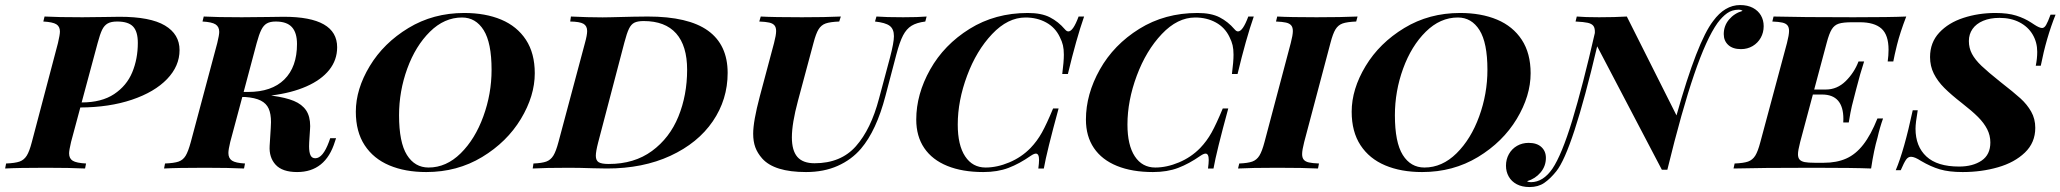

<svg xmlns="http://www.w3.org/2000/svg" viewBox="-62 -674 8242 768"><path d="M214.4 -60.5Q214.4 -40 229 -31Q243.7 -22 282.2 -20L278.3 0Q218.3 -2.9 122.1 -2.9Q11.2 -2.9 -41.5 0L-37.6 -20Q-1.5 -21.5 16.4 -27.8Q34.2 -34.2 44.9 -51.3Q55.7 -68.4 65.4 -106L169.9 -502Q177.7 -535.2 177.7 -547.9Q177.7 -567.9 163.3 -576.9Q148.9 -585.9 111.3 -587.9L116.2 -607.9Q167.5 -605 267.6 -605Q303.7 -605 355.5 -606Q399.4 -606.9 416.5 -606.9Q539.1 -606.9 597.7 -572Q656.2 -537.1 656.2 -473.6Q656.2 -409.7 606.2 -357.7Q556.2 -305.7 465.6 -275.1Q375 -244.6 259.3 -244.1L222.2 -106Q214.4 -72.8 214.4 -60.5ZM489.3 -502.4Q489.3 -547.9 470.2 -567.9Q451.2 -587.9 406.7 -587.9Q382.3 -587.9 368.7 -580.1Q355 -572.3 346.4 -554.7Q337.9 -537.1 328.6 -502L264.6 -264.2Q344.2 -264.2 394.5 -297.6Q444.8 -331.1 467 -384.8Q489.3 -438.5 489.3 -502.4Z M1282.2 -121.1 1277.8 -107.9Q1240.2 14.2 1126.5 14.2Q1067.4 14.2 1040.5 -15.1Q1013.7 -44.4 1016.6 -90.8L1021 -161.6Q1022 -178.2 1022 -185.5Q1022 -218.8 1012.7 -239.5Q1003.4 -260.3 981 -271.7Q958.5 -283.2 918 -286.1H907.2L858.9 -106Q851.6 -75.7 851.6 -62Q851.6 -41 866 -31.5Q880.4 -22 918 -20L914.1 0Q854 -2.9 757.8 -2.9Q647 -2.9 594.2 0L598.1 -20Q634.3 -21.5 652.1 -27.6Q669.9 -33.7 680.4 -50.8Q690.9 -67.9 701.2 -106L807.1 -502Q814.9 -534.2 814.9 -546.4Q814.9 -566.9 800.3 -576.4Q785.6 -585.9 748 -587.9L752.9 -607.9Q804.2 -605 905.3 -605Q944.8 -605 1007.3 -606Q1057.1 -606.9 1073.2 -606.9Q1286.6 -606.9 1286.6 -484.9Q1286.6 -434.1 1254.9 -394.3Q1223.1 -354.5 1163.8 -328.4Q1104.5 -302.2 1022.9 -292L1028.3 -291Q1081.1 -283.7 1113.5 -270.3Q1146 -256.8 1162.4 -232.7Q1178.7 -208.5 1178.7 -169.4L1178.2 -158.2L1174.8 -105Q1174.3 -99.6 1174.3 -88.9Q1174.3 -65.4 1179.9 -53.2Q1185.5 -41 1199.2 -41Q1229.5 -41 1253.9 -106.9L1258.8 -121.1ZM964.8 -502 912.6 -306.2H930.2Q1024.9 -306.2 1075.4 -356.2Q1126 -406.2 1126 -498Q1126 -543 1105.7 -565.4Q1085.4 -587.9 1041 -587.9Q1018.6 -587.9 1005.4 -580.3Q992.2 -572.8 983.2 -554.7Q974.1 -536.6 964.8 -502Z M1361.3 -227.1Q1361.3 -317.4 1417 -409.7Q1472.7 -502 1571.8 -562Q1670.9 -622.1 1794.9 -622.1Q1879.4 -622.1 1942.9 -595.5Q2006.3 -568.8 2041.7 -514.9Q2077.1 -460.9 2077.1 -380.9Q2077.1 -290.5 2021.5 -198.2Q1965.8 -106 1866.5 -45.9Q1767.1 14.2 1643.1 14.2Q1558.6 14.2 1495.4 -12.5Q1432.1 -39.1 1396.7 -93Q1361.3 -147 1361.3 -227.1ZM1534.2 -212.9Q1534.2 -104.5 1565.7 -54.2Q1597.2 -3.9 1652.3 -3.9Q1723.1 -3.9 1780.8 -60.8Q1838.4 -117.7 1871.3 -208.3Q1904.3 -298.8 1904.3 -395Q1904.3 -502.9 1872.6 -553.5Q1840.8 -604 1786.1 -604Q1715.3 -604 1657.7 -547.1Q1600.1 -490.2 1567.1 -399.7Q1534.2 -309.1 1534.2 -212.9Z M2365.7 0Q2352.5 0 2310.5 -1Q2254.9 -2.9 2213.9 -2.9Q2118.7 -2.9 2068.8 0L2071.8 -20Q2106 -21.5 2123.3 -27.8Q2140.6 -34.2 2151.4 -51.5Q2162.1 -68.8 2171.9 -106L2277.8 -502Q2286.6 -533.7 2286.6 -549.8Q2286.6 -570.3 2271.7 -578.9Q2256.8 -587.4 2218.8 -587.9L2221.7 -607.9Q2289.1 -604.5 2348.6 -604.5L2379.9 -605Q2486.8 -607.9 2528.8 -607.9Q2691.4 -607.9 2770 -551.3Q2848.6 -494.6 2848.6 -382.3Q2848.6 -275.9 2789.1 -188.7Q2729.5 -101.6 2619.6 -50.8Q2509.8 0 2365.7 0ZM2686.5 -395Q2686.5 -490.7 2642.6 -540.3Q2598.6 -589.8 2512.7 -589.8Q2488.8 -589.8 2475.6 -583.3Q2462.4 -576.7 2453.9 -559.1Q2445.3 -541.5 2435.5 -503.9L2330.6 -104Q2321.3 -67.9 2321.3 -50.8Q2321.3 -32.2 2332.8 -25.1Q2344.2 -18.1 2373 -18.1Q2475.1 -18.1 2545.9 -70.1Q2616.7 -122.1 2651.6 -207.8Q2686.5 -293.5 2686.5 -395Z M3381.8 -79.1Q3344.2 -35.2 3288.8 -10.5Q3233.4 14.2 3162.1 14.2Q3035.2 14.2 2986.8 -40Q2967.8 -61.5 2959.2 -85Q2950.7 -108.4 2950.7 -139.2Q2950.7 -188.5 2977.1 -288.1L3034.2 -502Q3042.5 -533.7 3042.5 -549.8Q3042.5 -564.9 3035.6 -572.8Q3028.8 -580.6 3014.9 -583.7Q3001 -586.9 2975.1 -587.9L2981 -607.9Q3032.2 -605 3146 -605Q3239.7 -605 3301.3 -607.9L3294.9 -587.9Q3258.3 -586.4 3240.5 -580.1Q3222.7 -573.7 3212.2 -556.6Q3201.7 -539.6 3191.9 -502L3129.9 -271Q3105.5 -180.2 3105.5 -124.5Q3105.5 -71.8 3127.4 -46.4Q3149.4 -21 3196.3 -21Q3301.3 -21 3361.6 -89.1Q3421.9 -157.2 3454.1 -279.8L3498 -443.8Q3513.7 -503.4 3513.7 -529.3Q3513.7 -558.1 3496.6 -570.8Q3479.5 -583.5 3438 -587.9L3443.8 -607.9Q3481.4 -605 3550.8 -605Q3610.8 -605 3644.5 -607.9L3639.2 -587.9Q3604.5 -583.5 3584.2 -571Q3564 -558.6 3550.3 -532.5Q3536.6 -506.3 3523.4 -456.1L3480 -291Q3443.8 -151.9 3381.8 -79.1Z M3603 -195.8Q3603 -296.9 3658.7 -396Q3714.4 -495.1 3816.4 -558.6Q3918.5 -622.1 4049.3 -622.1Q4104 -622.1 4137.7 -604.7Q4171.4 -587.4 4197.3 -557.1Q4204.6 -548.3 4211.4 -548.3Q4230.5 -548.3 4252.4 -607.9H4274.4Q4243.2 -518.6 4209.5 -377.9H4187Q4193.4 -427.2 4193.4 -455.1Q4193.4 -477.1 4189.7 -492.9Q4186 -508.8 4177.2 -525.9Q4159.2 -564 4122.8 -584Q4086.4 -604 4040 -604Q3969.2 -604 3906.5 -537.8Q3843.8 -471.7 3806.4 -371.3Q3769 -271 3769 -175.8Q3769 -93.3 3798.6 -48.6Q3828.1 -3.9 3880.4 -3.9Q3926.3 -3.9 3975.1 -24.4Q4023.9 -44.9 4060.1 -82Q4086.4 -109.4 4105.5 -143.6Q4124.5 -177.7 4150.4 -240.2H4172.4Q4125 -66.9 4113.3 0H4091.3Q4094.2 -21.5 4094.2 -34.2Q4094.2 -59.6 4081.5 -59.6Q4074.2 -59.6 4061 -50.8Q4015.6 -19 3971.9 -2.4Q3928.2 14.2 3871.1 14.2Q3787.6 14.2 3727.3 -10.3Q3667 -34.7 3635 -81.8Q3603 -128.9 3603 -195.8Z M4281.7 -195.8Q4281.7 -296.9 4337.4 -396Q4393.1 -495.1 4495.1 -558.6Q4597.2 -622.1 4728 -622.1Q4782.7 -622.1 4816.4 -604.7Q4850.1 -587.4 4876 -557.1Q4883.3 -548.3 4890.1 -548.3Q4909.2 -548.3 4931.2 -607.9H4953.1Q4921.9 -518.6 4888.2 -377.9H4865.7Q4872.1 -427.2 4872.1 -455.1Q4872.1 -477.1 4868.4 -492.9Q4864.7 -508.8 4856 -525.9Q4837.9 -564 4801.5 -584Q4765.1 -604 4718.8 -604Q4647.9 -604 4585.2 -537.8Q4522.5 -471.7 4485.1 -371.3Q4447.8 -271 4447.8 -175.8Q4447.8 -93.3 4477.3 -48.6Q4506.8 -3.9 4559.1 -3.9Q4605 -3.9 4653.8 -24.4Q4702.6 -44.9 4738.8 -82Q4765.1 -109.4 4784.2 -143.6Q4803.2 -177.7 4829.1 -240.2H4851.1Q4803.7 -66.9 4792 0H4770Q4772.9 -21.5 4772.9 -34.2Q4772.9 -59.6 4760.3 -59.6Q4752.9 -59.6 4739.7 -50.8Q4694.3 -19 4650.6 -2.4Q4606.9 14.2 4549.8 14.2Q4466.3 14.2 4406 -10.3Q4345.7 -34.7 4313.7 -81.8Q4281.7 -128.9 4281.7 -195.8Z M5146.5 -57.6Q5146.5 -43 5153.1 -35.2Q5159.7 -27.3 5173.8 -24.2Q5188 -21 5213.9 -20L5210 0Q5152.8 -2.9 5046.9 -2.9Q4942.4 -2.9 4890.1 0L4895 -20Q4929.7 -21.5 4947.3 -27.8Q4964.8 -34.2 4975.6 -51.5Q4986.3 -68.8 4996.1 -106L5101.1 -502Q5109.4 -533.7 5109.4 -549.8Q5109.4 -564.9 5102.5 -572.8Q5095.7 -580.6 5081.8 -583.7Q5067.9 -586.9 5042 -587.9L5046.9 -607.9Q5096.7 -605 5204.1 -605Q5303.7 -605 5368.2 -607.9L5362.8 -587.9Q5326.2 -586.4 5308.3 -580.1Q5290.5 -573.7 5280 -556.6Q5269.5 -539.6 5259.8 -502L5154.8 -106Q5146.5 -73.7 5146.5 -57.6Z M5344.7 -227.1Q5344.7 -317.4 5400.4 -409.7Q5456.1 -502 5555.2 -562Q5654.3 -622.1 5778.3 -622.1Q5862.8 -622.1 5926.3 -595.5Q5989.7 -568.8 6025.1 -514.9Q6060.5 -460.9 6060.5 -380.9Q6060.5 -290.5 6004.9 -198.2Q5949.2 -106 5849.9 -45.9Q5750.5 14.2 5626.5 14.2Q5542 14.2 5478.8 -12.5Q5415.5 -39.1 5380.1 -93Q5344.7 -147 5344.7 -227.1ZM5517.6 -212.9Q5517.6 -104.5 5549.1 -54.2Q5580.6 -3.9 5635.7 -3.9Q5706.5 -3.9 5764.2 -60.8Q5821.8 -117.7 5854.7 -208.3Q5887.7 -298.8 5887.7 -395Q5887.7 -502.9 5856 -553.5Q5824.2 -604 5769.5 -604Q5698.7 -604 5641.1 -547.1Q5583.5 -490.2 5550.5 -399.7Q5517.6 -309.1 5517.6 -212.9Z M6992.7 -569.3Q6992.7 -543.9 6981 -522.9Q6969.2 -502 6948.5 -489.7Q6927.7 -477.5 6901.9 -477.5Q6869.1 -477.5 6851.1 -494.1Q6833 -510.7 6833 -537.6Q6833 -570.8 6854.2 -595.9Q6875.5 -621.1 6908.2 -630.4Q6903.3 -635.3 6892.1 -635.3Q6865.7 -634.8 6846.4 -621.1Q6827.1 -607.4 6808.1 -582Q6763.7 -519.5 6714.6 -376.2Q6665.5 -232.9 6607.4 4.9H6585.4L6326.7 -488.8Q6228 -69.3 6163.1 11.2Q6139.2 41 6115 57.6Q6090.8 74.2 6056.2 74.2Q6026.4 74.2 6005.1 63Q5983.9 51.8 5972.9 32.2Q5961.9 12.7 5961.9 -11.2Q5961.9 -36.6 5973.6 -57.6Q5985.4 -78.6 6006.1 -90.6Q6026.9 -102.5 6052.7 -102.5Q6085.4 -102.5 6103.5 -85.9Q6121.6 -69.3 6121.6 -42.5Q6121.6 -9.3 6100.3 15.9Q6079.1 41 6046.4 50.8Q6050.8 54.7 6062 54.7Q6110.8 54.2 6147.5 1Q6185.1 -54.7 6227.1 -192.6Q6269 -330.6 6317.4 -542Q6318.4 -561 6311.8 -570.1Q6305.2 -579.1 6289.1 -582.8Q6272.9 -586.4 6240.2 -587.9L6245.1 -607.9Q6276.9 -605 6334.5 -605Q6397 -605 6445.3 -607.9L6644 -212.4Q6727.1 -507.8 6790.5 -589.8Q6837.4 -653.8 6898.4 -653.8Q6928.2 -653.8 6949.5 -642.6Q6970.7 -631.3 6981.7 -612.3Q6992.7 -593.3 6992.7 -569.3Z M7563 -607.9Q7538.6 -544.9 7525.9 -494.1Q7515.6 -452.1 7511.2 -428.2H7488.8Q7492.2 -452.1 7492.2 -475.1Q7492.2 -534.2 7463.9 -559.6Q7435.5 -585 7377 -585H7346.2Q7310.5 -585 7293 -579.3Q7275.4 -573.7 7264.9 -556.6Q7254.4 -539.6 7244.6 -502L7194.8 -315.9H7241.2Q7286.6 -315.9 7320.8 -349.6Q7355 -383.3 7372.1 -428.2H7394.5Q7378.4 -378.9 7363.3 -319.3L7359.9 -306.2Q7350.6 -271.5 7345.5 -250Q7340.3 -228.5 7333 -184.1H7311Q7311.5 -188.5 7311.5 -198.2Q7311.5 -295.9 7226.1 -295.9H7189.5L7138.7 -106Q7129.9 -71.8 7129.9 -57.1Q7129.9 -43 7136.5 -35.6Q7143.1 -28.3 7157 -25.6Q7170.9 -22.9 7196.3 -22.9H7233.4Q7284.7 -22.9 7322.8 -39.8Q7360.8 -56.6 7391.1 -95.5Q7421.4 -134.3 7447.8 -200.2H7470.2Q7457 -163.1 7448.2 -124Q7433.6 -74.7 7422.4 0Q7353.5 -2.9 7192.9 -2.9Q6979.5 -2.9 6872.1 0L6876.5 -20Q6912.6 -21.5 6930.4 -27.8Q6948.2 -34.2 6959 -51.3Q6969.7 -68.4 6979.5 -106L7085.9 -502Q7094.2 -534.2 7094.2 -550.3Q7094.2 -564.9 7087.6 -572.8Q7081.1 -580.6 7067.1 -583.7Q7053.2 -586.9 7027.3 -587.9L7032.2 -607.9Q7138.7 -605 7352.1 -605Q7499 -605 7563 -607.9Z M8101.1 -411.1H8081.1Q8086.9 -439.9 8086.9 -466.8Q8086.9 -504.9 8068.6 -535.9Q8050.3 -566.9 8016.1 -584.7Q7981.9 -602.5 7936 -602.5Q7898.4 -602.5 7870.6 -590.8Q7842.8 -579.1 7828.1 -558.1Q7813.5 -537.1 7813.5 -509.8Q7813.5 -481.9 7825.9 -458.5Q7838.4 -435.1 7864 -410.6Q7889.6 -386.2 7938.5 -347.2Q7993.7 -304.2 8020 -280.3Q8046.4 -256.3 8062.7 -227.5Q8079.1 -198.7 8079.1 -162.6Q8079.1 -103.5 8037.6 -63.7Q7996.1 -23.9 7929.9 -4.9Q7863.8 14.2 7788.6 14.2Q7733.9 14.2 7697.5 3.4Q7661.1 -7.3 7622.1 -30.3Q7596.7 -46.9 7582 -46.9Q7570.3 -46.9 7562.3 -35.4Q7554.2 -23.9 7541 6.8H7521Q7554.7 -72.8 7588.9 -232.9H7608.9Q7600.1 -182.1 7600.1 -159.2Q7600.1 -88.4 7643.6 -48.1Q7687 -7.8 7774.4 -7.8Q7829.1 -7.8 7864.3 -31.5Q7899.4 -55.2 7899.4 -104Q7899.4 -132.3 7886.7 -157.2Q7874 -182.1 7850.1 -206.1Q7826.2 -230 7786.1 -261.2Q7742.2 -295.4 7715.3 -322.3Q7688.5 -349.1 7673.3 -379.4Q7658.2 -409.7 7658.2 -445.8Q7658.2 -503.9 7695.1 -543.5Q7731.9 -583 7791.7 -602.5Q7851.6 -622.1 7919.9 -622.1Q7969.2 -622.1 8002.7 -611.6Q8036.1 -601.1 8063 -583.5Q8065.4 -582 8075.4 -575.4Q8085.4 -568.8 8093.3 -565.4Q8101.1 -562 8106.4 -562Q8115.2 -562 8122.3 -574Q8129.4 -585.9 8140.1 -615.2H8160.2Q8123 -522.5 8101.1 -411.1Z"/></svg>

Font: TypoPRO Playfair Display SC
Style: Bold Italic
Weight: 700
Italic angle: -14.9847°
Designer: Claus Eggers Sørensen
Foundry: Claus Eggers Sørensen
Version: Version 1.004;PS 001.004;hotconv 1.0.70;makeotf.lib2.5.58329